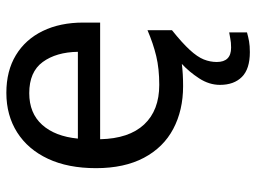

<svg xmlns="http://www.w3.org/2000/svg" viewBox="-121 -465 806 604"><g transform="rotate(-90 282.0 -163.0)"><path d="M389 116Q389 161 434 161Q451 161 462.5 158.5Q474 156 482 155V211Q468 215 454 217.5Q440 220 420 220Q367 220 342 195Q317 170 317 126Q317 92 337.5 60.5Q358 29 383 6Q352 10 313 10Q237 10 178.5 -21Q120 -52 87.5 -113.5Q55 -175 55 -264Q55 -352 84.5 -415Q114 -478 167.5 -512Q221 -546 292 -546Q361 -546 410.5 -516Q460 -486 486.5 -431.5Q513 -377 513 -304V-251H146Q148 -160 192.5 -112.5Q237 -65 317 -65Q368 -65 407.5 -74.5Q447 -84 489 -102V-25Q449 7 427 31Q405 55 397 75Q389 95 389 116ZM291 -474Q228 -474 191.5 -433.5Q155 -393 148 -321H421Q420 -389 389 -431.5Q358 -474 291 -474Z"/></g></svg>

Font: Noto Sans Mandaic
Style: Regular
Weight: 400
Designer: Monotype Design Team
Foundry: Monotype Imaging Inc.
Version: Version 2.002; ttfautohint (v1.8.4.7-5d5b)